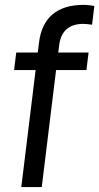

<svg xmlns="http://www.w3.org/2000/svg" viewBox="-20 -759 403 779"><path d="M138.2 -585.9 133.3 -545.9H45.9L37.1 -474.6H124.5L66.4 0H149.4L207.5 -474.6H330.6L339.4 -545.9H216.3L220.2 -576.2C227.1 -632.8 260.7 -662.1 317.4 -662.1C328.6 -662.1 340.3 -660.6 353.5 -658.7L362.8 -734.9C351.1 -736.8 334.5 -739.3 319.3 -739.3C212.4 -739.3 150.4 -687.5 138.2 -585.9Z"/></svg>

Font: Guggenheim Sans Display
Style: Italic
Weight: 400
Italic angle: -7°
Designer: Modified by Tom Baber under direction of Pentagram Design 2023
Foundry: rsms
Version: Version 1.001;Glyphs 3.1.2 (3151)